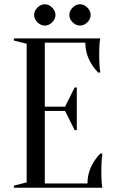

<svg xmlns="http://www.w3.org/2000/svg" viewBox="-20 -880 545 900"><path d="M45 0ZM390 -20Q390 -62 407 -98Q424 -134 450 -160H460Q458 -147 457 -133Q456 -121 455.5 -107Q455 -93 455 -80Q455 -61 455.5 -46.5Q456 -32 457 -21Q458 -9 460 0H45V-10L105 -25V-675L45 -690V-700H450Q448 -691 447 -679Q446 -668 445.5 -653.5Q445 -639 445 -620Q445 -606 445.5 -592.5Q446 -579 447 -567Q448 -553 450 -540H440Q414 -566 397 -602Q380 -638 380 -680H190V-380H285L330 -470H340V-270H330L285 -360H190V-20ZM240 -810Q240 -791 224.5 -775.5Q209 -760 190 -760Q171 -760 155.5 -775.5Q140 -791 140 -810Q140 -829 155.5 -844.5Q171 -860 190 -860Q209 -860 224.5 -844.5Q240 -829 240 -810ZM405 -810Q405 -791 389.5 -775.5Q374 -760 355 -760Q336 -760 320.5 -775.5Q305 -791 305 -810Q305 -829 320.5 -844.5Q336 -860 355 -860Q374 -860 389.5 -844.5Q405 -829 405 -810Z"/></svg>

Font: Oranienbaum
Style: Regular
Weight: 400
Designer: Oleg Pospelov and Jovanny Lemonad
Foundry: Oleg Pospelov and jovanny Lemonad
Version: Version 1.001; ttfautohint (v0.91) -l 8 -r 50 -G 200 -x 0 -w